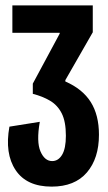

<svg xmlns="http://www.w3.org/2000/svg" viewBox="-20 -680 402 714"><path d="M172 14Q79 14 38 -47.5Q-3 -109 15 -209L128 -227Q115 -153 130.5 -117Q146 -81 174 -81Q197 -81 211 -104.5Q225 -128 225 -175Q225 -228 209.5 -258.5Q194 -289 166 -305.5Q138 -322 102 -331V-369L202 -555V-558H26V-660H325V-560L223 -382V-377Q287 -349 317.5 -300.5Q348 -252 348 -179Q348 -91 303 -38.5Q258 14 172 14Z"/></svg>

Font: Bricolage Grotesque 48pt Condensed SemiBold
Style: Regular
Weight: 600
Width: 3
Designer: Mathieu Triay
Foundry: Atelier Triay
Version: Version 1.000; ttfautohint (v1.8.4.7-5d5b);gftools[0.9.32]